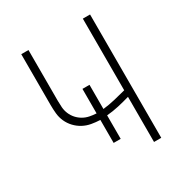

<svg xmlns="http://www.w3.org/2000/svg" viewBox="-171 -863 942 991"><g transform="rotate(-30 300.0 -367.5)"><path d="M462 0V-269Q428 -259 392.5 -251Q357 -243 321 -240V-100H279V-237Q253 -238 227.5 -242.5Q202 -247 179.5 -259Q157 -271 139 -290Q121 -309 110.5 -332.5Q100 -356 97.5 -381.5Q95 -407 95 -433V-735H138V-433Q138 -413 139.5 -393Q141 -373 149 -354Q157 -335 170.5 -320Q184 -305 201.5 -295Q219 -285 239 -281Q259 -277 279 -276V-422H321V-278Q357 -282 392.5 -290.5Q428 -299 462 -308V-735H505V0Z"/></g></svg>

Font: Zed Sans Extralight Extended
Style: Regular
Weight: 200
Width: 7
Designer: Belleve Invis
Foundry: Belleve Invis
Version: Version 1.0.0; ttfautohint (v1.8.4)